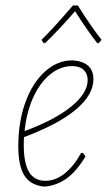

<svg xmlns="http://www.w3.org/2000/svg" viewBox="-20 -678 394 703"><path d="M284 -118 293 -105Q263 -55 228.5 -28Q194 -1 148 5H139Q90 -1 68.5 -36.5Q47 -72 47 -143Q47 -231 72.5 -302Q98 -373 143 -414.5Q188 -456 242 -457H247Q322 -451 322 -388Q322 -331 258 -277Q194 -223 68 -176Q67 -167 67 -148Q67 -80 86.5 -48Q106 -16 146 -16Q183 -16 216.5 -42.5Q250 -69 277 -118ZM70 -198Q181 -239 241 -288Q301 -337 301 -385Q301 -408 286.5 -422Q272 -436 244 -436Q201 -436 163.5 -405.5Q126 -375 101.5 -321Q77 -267 70 -198ZM132 -532Q174 -573 247 -658H265Q314 -580 352 -532L341 -520H336Q297 -570 255 -637Q196 -569 145 -520H140Z"/></svg>

Font: Luna Sans Thin
Style: Italic
Weight: 250
Italic angle: -7°
Designer: Juan Pablo del Peral
Foundry: Huerta Tipografica
Version: Version 2.001; ttfautohint (v1.5)